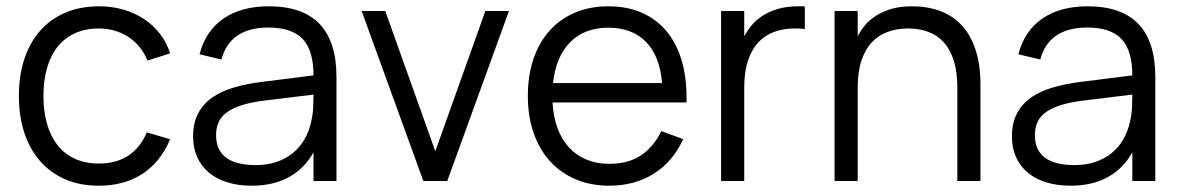

<svg xmlns="http://www.w3.org/2000/svg" viewBox="-20 -575 3750 610"><path d="M294 15Q234.5 15 187.5 -5.2Q140.5 -25.5 107.8 -62.8Q75 -100 57.5 -152.8Q40 -205.5 40 -270Q40 -335.5 57.5 -388Q75 -440.5 108 -477.8Q141 -515 188.2 -535Q235.5 -555 294.5 -555Q335.5 -555 371.8 -544.5Q408 -534 437.2 -514.8Q466.5 -495.5 488 -467.8Q509.5 -440 520.5 -405.5L448.5 -382.5Q439 -406.5 423.5 -425.5Q408 -444.5 388.2 -457.5Q368.5 -470.5 344.5 -477.5Q320.5 -484.5 294 -484.5Q251.5 -484.5 218.5 -469.5Q185.5 -454.5 163.2 -426.8Q141 -399 129.5 -359.2Q118 -319.5 118 -270Q118 -221.5 129.2 -182Q140.5 -142.5 162.5 -114.2Q184.5 -86 217.5 -70.8Q250.5 -55.5 294 -55.5Q350 -55.5 388 -80.8Q426 -106 446.5 -154.5L520.5 -132.5Q490 -60 432.2 -22.5Q374.5 15 294 15Z M834 -555Q1049 -555 1049 -330.5V0H976V-91Q947 -39 897.5 -12Q848 15 780 15Q736.5 15 702 4.2Q667.5 -6.5 643.5 -26.8Q619.5 -47 606.5 -76Q593.5 -105 593.5 -141.5Q593.5 -184 609.2 -214.2Q625 -244.5 653.8 -264.8Q682.5 -285 723.2 -297Q764 -309 813.5 -315L976 -335.5Q976 -415 941.5 -451.2Q907 -487.5 833 -487.5Q711 -487.5 683.5 -386L614 -402.5Q633 -476.5 689.8 -515.8Q746.5 -555 834 -555ZM820.5 -255.5Q779.5 -250.5 750.2 -241.5Q721 -232.5 702.2 -219.2Q683.5 -206 675 -187.8Q666.5 -169.5 666.5 -145.5Q666.5 -50.5 793 -50.5Q828 -50.5 857.5 -60.2Q887 -70 909.8 -88.2Q932.5 -106.5 947.5 -132.5Q962.5 -158.5 969 -190.5Q974 -211 975 -233.8Q976 -256.5 976 -274.5Z M1325 0 1129 -540H1204L1363 -94.5L1522 -540H1597L1401 0Z M1915.5 -54.5Q1976 -54.5 2016.5 -81.5Q2057 -108.5 2081 -158.5L2150.5 -133Q2118 -61.5 2057.2 -23.2Q1996.5 15 1915.5 15Q1857 15 1809.2 -5.2Q1761.5 -25.5 1727.8 -62.5Q1694 -99.5 1675.5 -152.2Q1657 -205 1657 -270Q1657 -335.5 1675 -388.2Q1693 -441 1726.5 -478Q1760 -515 1807 -535Q1854 -555 1912.5 -555Q1973.5 -555 2020.5 -534Q2067.5 -513 2099.5 -473.5Q2131.5 -434 2147.2 -377.5Q2163 -321 2161 -249.5H1735.5Q1738 -203.5 1751.5 -167.2Q1765 -131 1788.2 -106Q1811.5 -81 1843.8 -67.8Q1876 -54.5 1915.5 -54.5ZM2083.5 -311Q2076.5 -396.5 2032.5 -441.8Q1988.5 -487 1912.5 -487Q1837 -487 1791.5 -441Q1746 -395 1737 -311Z M2537 -482.5Q2530 -484 2522 -484.2Q2514 -484.5 2504.5 -484.5Q2470 -484.5 2440.5 -474Q2411 -463.5 2389.8 -441Q2368.5 -418.5 2356.5 -382.8Q2344.5 -347 2344.5 -296.5V0H2271V-540H2344.5V-459.5Q2354 -477.5 2368.2 -494.8Q2382.5 -512 2403.2 -525.2Q2424 -538.5 2452 -546.8Q2480 -555 2517 -555Q2522.5 -555 2527 -555Q2531.5 -555 2537 -554.5Z M3021.5 -296.5Q3021.5 -347 3010.2 -382.5Q2999 -418 2978.2 -440.8Q2957.5 -463.5 2928.8 -474Q2900 -484.5 2865 -484.5Q2830.5 -484.5 2801 -474Q2771.5 -463.5 2750.2 -441Q2729 -418.5 2717 -382.8Q2705 -347 2705 -296.5V0H2631.5V-540H2705V-459.5Q2714 -477.5 2728.2 -494.8Q2742.5 -512 2763.5 -525.2Q2784.5 -538.5 2812.5 -546.8Q2840.5 -555 2877.5 -555Q2926.5 -555 2966.5 -540.2Q3006.5 -525.5 3035 -495Q3063.5 -464.5 3079.2 -417.5Q3095 -370.5 3095 -306.5V0H3021.5Z M3435.5 -555Q3650.5 -555 3650.5 -330.5V0H3577.5V-91Q3548.5 -39 3499 -12Q3449.5 15 3381.5 15Q3338 15 3303.5 4.2Q3269 -6.5 3245 -26.8Q3221 -47 3208 -76Q3195 -105 3195 -141.5Q3195 -184 3210.8 -214.2Q3226.5 -244.5 3255.2 -264.8Q3284 -285 3324.8 -297Q3365.5 -309 3415 -315L3577.5 -335.5Q3577.5 -415 3543 -451.2Q3508.5 -487.5 3434.5 -487.5Q3312.5 -487.5 3285 -386L3215.5 -402.5Q3234.5 -476.5 3291.2 -515.8Q3348 -555 3435.5 -555ZM3422 -255.5Q3381 -250.5 3351.8 -241.5Q3322.5 -232.5 3303.8 -219.2Q3285 -206 3276.5 -187.8Q3268 -169.5 3268 -145.5Q3268 -50.5 3394.5 -50.5Q3429.5 -50.5 3459 -60.2Q3488.5 -70 3511.2 -88.2Q3534 -106.5 3549 -132.5Q3564 -158.5 3570.5 -190.5Q3575.5 -211 3576.5 -233.8Q3577.5 -256.5 3577.5 -274.5Z"/></svg>

Font: Vela Sans
Style: Regular
Weight: 400
Designer: Principal design: Mikhail Sharanda - project Manrope.
Design modification: Ravid Balaliev
Foundry: Mikhail Sharanda
Version: Version 1.001